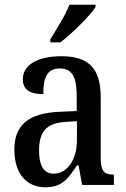

<svg xmlns="http://www.w3.org/2000/svg" viewBox="-20 -786 537 816"><path d="M194 -619V-606H237C289 -646 364 -721 386 -756V-766H275C258 -721 222 -665 194 -619ZM173 10C244 10 270 -27 307 -83H314L329 0H464V-44H461C422 -44 408 -60 408 -116V-374C408 -500 352 -547 241 -547C146 -547 77 -514 77 -449C77 -406 106 -386 164 -386C164 -451 177 -495 234 -495C294 -495 306 -447 306 -373V-314L235 -311C105 -306 41 -257 41 -151C41 -41 99 10 173 10ZM207 -48C165 -48 146 -85 146 -145C146 -223 174 -263 259 -268L307 -271V-191C307 -108 267 -48 207 -48Z"/></svg>

Font: Noto Serif Georgian Condensed Medium
Style: Regular
Weight: 500
Width: 3
Designer: Monotype Design Team, Akaki Razmadze
Foundry: Google LLC
Version: Version 2.003